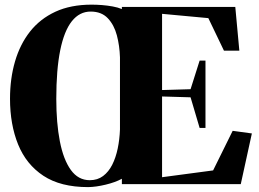

<svg xmlns="http://www.w3.org/2000/svg" viewBox="-20 -772 1088 805"><path d="M491 -22.5Q463.5 -7.5 423 2.2Q382.5 12 349.5 12.5Q234 12.5 162 -35Q90 -82.5 56 -166.2Q22 -250 22 -358Q22 -442.5 43 -514.5Q64 -586.5 106 -639.8Q148 -693 212.2 -722.8Q276.5 -752.5 364 -752.5Q384 -752.5 407 -750.8Q430 -749 452.2 -745Q474.5 -741 491 -734V-743H966.5L983.5 -559.5H919L853.5 -696L659.5 -714V-394.5L779 -398L817 -518H841.5V-235.5H817L779 -364L659.5 -367.5V-29L873.5 -57.5L955.5 -223.5L1036 -212.5L989.5 0H491ZM356.5 -16.5Q389 -16.5 412.2 -34Q435.5 -51.5 450.5 -81.2Q465.5 -111 473.5 -149.2Q481.5 -187.5 483 -229V-531.5Q481.5 -580 470 -623.8Q458.5 -667.5 432 -695.5Q405.5 -723.5 360 -723.5Q313.5 -723.5 281.2 -683Q249 -642.5 232.5 -561.2Q216 -480 216 -357.5Q216 -256 231 -179.2Q246 -102.5 277 -59.5Q308 -16.5 356.5 -16.5Z"/></svg>

Font: Merriweather 144pt ExtraBold
Style: Regular
Weight: 800
Version: Version 2.100